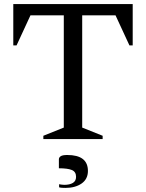

<svg xmlns="http://www.w3.org/2000/svg" viewBox="-20 -680 714 939"><path d="M192 0V-16L292 -56V-605H129L61 -458H45V-660H629V-458H613L545 -605H382V-56L482 -16V0ZM300 239Q293 239 284 238.5Q275 238 269 236V221Q275 222 282 223Q289 224 294 224Q321 224 336.5 214.5Q352 205 352 185Q352 160 331.5 151.5Q311 143 268 143V99Q268 90 277 84Q286 78 309 78Q410 78 410 156Q410 196 379 217.5Q348 239 300 239Z"/></svg>

Font: Spectral SC
Style: Regular
Weight: 400
Designer: Jean-Baptiste Levee
Foundry: Production Type
Version: Version 2.001